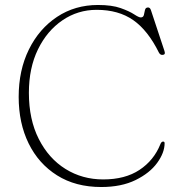

<svg xmlns="http://www.w3.org/2000/svg" viewBox="-20 -734 721 771"><path d="M641 -159Q641 -121 611.2 -80Q581.5 -39 524.5 -11Q467.5 17 386.5 17Q283.5 17 209.2 -29.8Q135 -76.5 95 -158Q55 -239.5 55 -345Q55 -452 96 -535.2Q137 -618.5 209 -666.2Q281 -714 373.5 -714Q429.5 -714 464.5 -701.5Q499.5 -689 518.5 -676.5Q537.5 -664 545 -664Q555.5 -664 557.8 -674Q560 -684 562.2 -694Q564.5 -704 574.5 -704Q582.5 -704 586 -693.5L640.5 -529Q646 -513.5 631.5 -513.5Q623 -513.5 618 -523Q574 -612 515 -653.2Q456 -694.5 368 -694.5Q292.5 -694.5 230.8 -652.5Q169 -610.5 132.5 -535.8Q96 -461 96 -361.5Q96 -254 135.8 -175.8Q175.5 -97.5 243 -55.5Q310.5 -13.5 394.5 -13.5Q482.5 -13.5 540.2 -51.8Q598 -90 624 -155Q628 -165.5 635 -165.5Q641 -165.5 641 -159Z"/></svg>

Font: Fraunces 9pt Thin
Style: Regular
Weight: 100
Version: Version 1.000;[b76b70a41]